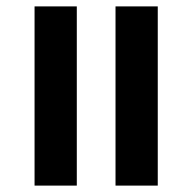

<svg xmlns="http://www.w3.org/2000/svg" viewBox="-20 -580 601 600"><path d="M341 0V-560H473V0ZM88 0V-560H220V0Z"/></svg>

Font: Noto Serif Tamil SemiCondensed SemiBold
Style: Regular
Weight: 600
Width: 4
Designer: Indian Type Foundry, Tom Grace, and the Monotype Design Team
Foundry: Monotype Imaging Inc.
Version: Version 2.004; ttfautohint (v1.8.4.7-5d5b)